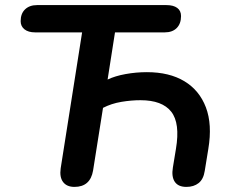

<svg xmlns="http://www.w3.org/2000/svg" viewBox="-20 -725 906 753"><path d="M272 8Q242 8 227.5 -11Q213 -30 218 -65L302 -598H118Q91 -598 76 -610Q61 -622 61 -642Q61 -672 78.5 -688.5Q96 -705 125 -705H633Q660 -705 675 -694Q690 -683 690 -662Q690 -632 673 -615Q656 -598 626 -598H431L402 -413Q431 -427 472.5 -434.5Q514 -442 556 -442Q644 -442 703 -406.5Q762 -371 787.5 -304Q813 -237 797 -141L783 -55Q778 -22 759 -7Q740 8 711 8Q679 8 665.5 -12Q652 -32 658 -68L670 -141Q687 -242 651.5 -287Q616 -332 531 -332Q495 -332 456 -325.5Q417 -319 384 -302L345 -56Q334 8 272 8Z"/></svg>

Font: Nunito Variable Extra Light
Style: Italic
Weight: 200
Italic angle: -9°
Designer: Vernon Adams
Foundry: Vernon Adams
Version: Version 3.602